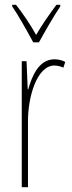

<svg xmlns="http://www.w3.org/2000/svg" viewBox="-20 -783 302 803"><path d="M119 -606H143C169 -653 203 -713 232 -756V-763H216C182 -717 157 -681 131 -637C107 -681 73 -730 47 -763H31V-756C53 -725 92 -656 119 -606ZM208 -535C141 -535 113 -462 98 -409H96L91 -527H71V0H97V-277C97 -380 135 -509 208 -509C222 -509 237 -504 245 -500L253 -524C239 -532 221 -535 208 -535Z"/></svg>

Font: Noto Sans Kannada ExtraCondensed Thin
Style: Regular
Weight: 100
Width: 2
Designer: Jelle Bosma - Monotype Design Team
Foundry: Monotype Imaging Inc.
Version: Version 2.005